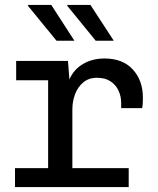

<svg xmlns="http://www.w3.org/2000/svg" viewBox="-20 -758 640 778"><path d="M175 0V-432.8H45.5V-511H255.5L261.2 -436Q278.5 -476.2 316.2 -498.6Q354 -521 403.2 -521Q477.8 -521 518.4 -476.2Q559 -431.5 559 -362.5Q559 -352 558.6 -342.2Q558.2 -332.5 556.2 -319.8H471V-341Q471 -367.5 460.4 -390.6Q449.8 -413.8 428.2 -428.2Q406.8 -442.8 373 -442.8Q339.5 -442.8 317.2 -424Q295 -405.2 284.1 -376Q273.2 -346.8 273.2 -314.5V0ZM40.8 0V-76.8H501.5V0ZM367.8 -593 252.2 -735 253.2 -738H346.5L441 -593ZM209 -593 92.8 -735 94.5 -738H187.8L281.5 -593Z"/></svg>

Font: Chivo Mono Medium
Style: Regular
Weight: 500
Monospace: yes
Designer: Hector Gatti
Foundry: Omnibus-Type
Version: Version 1.008